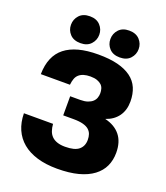

<svg xmlns="http://www.w3.org/2000/svg" viewBox="-164 -1023 995 1148"><g transform="rotate(20 334.0 -449.0)"><path d="M334.7 13.2Q412.5 13.2 468.9 -1.8Q525.3 -16.8 562.5 -44.8Q599.7 -72.8 617.5 -111.3Q635.3 -149.8 635.3 -197Q635.3 -266 601.5 -308Q567.7 -350 504.2 -365Q555.2 -382 582.8 -420.3Q610.3 -458.7 610.3 -513.7Q610.3 -561.8 594.3 -599.4Q578.2 -637 543.9 -662.2Q509.7 -687.3 458.3 -700.3Q407 -713.2 334.7 -713.2Q263.3 -713.2 210.8 -699Q158.3 -684.8 123.1 -657Q87.8 -629.2 69.7 -586.2Q51.5 -543.2 50.7 -485H236Q238.3 -507.8 244.5 -524.5Q250.7 -541.2 262.9 -551.9Q275.2 -562.7 293.2 -568.1Q311.2 -573.5 334.7 -573.5Q360.7 -573.5 378.1 -567.2Q395.5 -560.8 405.7 -551.1Q416 -541.3 420 -527.6Q424 -513.8 424 -499.2Q424 -484.5 419.1 -470.1Q414.2 -455.7 402.4 -444.8Q390.7 -434 371.7 -427.4Q352.8 -420.8 325.2 -420.8H260.8V-299.2H325.2Q363.2 -299.2 387.1 -292.8Q411 -286.5 424.5 -274.7Q438 -262.8 443.5 -247Q449 -231.2 449 -211.2Q449 -171.5 422.3 -149Q395.7 -126.5 334.7 -126.5Q305.2 -126.5 284.1 -133.8Q263 -141 249.7 -154.4Q236.3 -167.8 229.6 -187Q222.8 -206.2 221 -230.7H35.7Q36.5 -173.2 56.2 -128.3Q76 -83.3 113.7 -51.8Q151.5 -20.3 207 -3.6Q262.5 13.2 334.7 13.2ZM209.5 -740Q252 -740 275.3 -765.5Q298.7 -790.9 298.7 -825.5Q298.7 -860 275.2 -885.3Q251.7 -910.7 209.2 -910.7Q165.7 -910.7 142.3 -885.1Q119 -859.5 119 -824.7Q119 -790 142.5 -765Q165.9 -740 209.5 -740ZM459.1 -740Q502.7 -740 526 -765.5Q549.3 -790.9 549.3 -825.5Q549.3 -860 525.9 -885.3Q502.4 -910.7 458.9 -910.7Q416.3 -910.7 393 -885.1Q369.7 -859.5 369.7 -824.7Q369.7 -790 393.1 -765Q416.6 -740 459.1 -740Z"/></g></svg>

Font: Golos Text VF
Style: Regular
Weight: 400
Designer: A.Korolkova, Vitaly Kuzmin
Foundry: ParaType Ltd
Version: Version 2.005